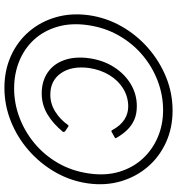

<svg xmlns="http://www.w3.org/2000/svg" viewBox="14 -806 802 870"><g transform="rotate(90 415.0 -371.0)"><path d="M378 10Q299 10 233.5 -19.5Q168 -49 123 -101.5Q78 -154 58 -223.5Q38 -293 49 -373Q60 -451 99 -520Q138 -589 197.5 -641Q257 -693 329.5 -722.5Q402 -752 481 -752Q560 -752 625.5 -722Q691 -692 736 -639.5Q781 -587 801.5 -517.5Q822 -448 811 -369Q800 -290 760.5 -221Q721 -152 661.5 -100Q602 -48 529 -19Q456 10 378 10ZM381 -34Q448 -34 512 -58Q576 -82 629.5 -126.5Q683 -171 719 -233.5Q755 -296 766 -373Q777 -448 758.5 -510Q740 -572 699 -616.5Q658 -661 601.5 -685Q545 -709 479 -709Q411 -709 346.5 -684.5Q282 -660 229 -615Q176 -570 140.5 -507.5Q105 -445 94 -369Q83 -293 101 -231Q119 -169 159 -125Q199 -81 256.5 -57.5Q314 -34 381 -34ZM461 -590Q497 -590 523.5 -578Q550 -566 570 -545Q590 -524 605 -497Q607 -495 606 -493.5Q605 -492 605 -491L576 -475Q574 -474 572 -475.5Q570 -477 568 -481Q549 -516 522 -533.5Q495 -551 463 -551Q419 -551 382 -528.5Q345 -506 320.5 -466Q296 -426 288 -373Q278 -295 311.5 -246.5Q345 -198 409 -198Q450 -198 486 -220.5Q522 -243 547 -279Q549 -281 552 -280Q555 -279 557 -277L575 -265Q578 -263 578 -256Q560 -234 540 -216Q520 -198 498 -185Q476 -172 452.5 -165.5Q429 -159 404 -159Q348 -159 308.5 -186Q269 -213 252 -262Q235 -311 244 -375Q253 -438 284 -486.5Q315 -535 361 -562.5Q407 -590 461 -590Z"/></g></svg>

Font: Libre Franklin Thin Thin
Style: Italic
Weight: 250
Italic angle: -8°
Version: Version 3.000